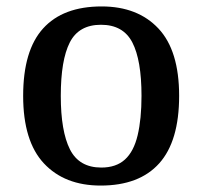

<svg xmlns="http://www.w3.org/2000/svg" viewBox="-20 -567 629 597"><path d="M293 10Q181 10 116.5 -59Q52 -128 52 -269Q52 -410 114 -478.5Q176 -547 296 -547Q408 -547 472.5 -478.5Q537 -410 537 -269Q537 -128 475 -59Q413 10 293 10ZM295 -46Q341 -46 368.5 -71Q396 -96 408 -146.5Q420 -197 420 -269Q420 -380 391.5 -435Q363 -490 294 -490Q225 -490 197 -435Q169 -380 169 -269Q169 -159 197.5 -102.5Q226 -46 295 -46Z"/></svg>

Font: Noto Rashi Hebrew Medium
Style: Regular
Weight: 500
Version: Version 1.006